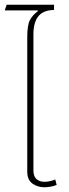

<svg xmlns="http://www.w3.org/2000/svg" viewBox="-22 -781 289 810"><path d="M165 9Q137 9 115 -6.5Q93 -22 93 -57V-624Q93 -676 104.5 -697Q116 -718 138 -734L137 -737H-2L6 -761H206V-739Q160 -738 139.5 -712Q119 -686 119 -636V-62Q119 -37 132 -25.5Q145 -14 166 -14Q177 -14 190 -17Q203 -20 211 -24L217 -1Q206 4 191.5 6.5Q177 9 165 9Z"/></svg>

Font: Noto Sans Thai UI Thin
Style: Regular
Weight: 100
Designer: Monotype Design Team
Foundry: Monotype Imaging Inc.
Version: Version 2.000